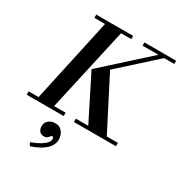

<svg xmlns="http://www.w3.org/2000/svg" viewBox="-239 -916 1302 1390"><g transform="rotate(30 412.5 -221.0)"><path d="M88 0 252 -754H386L218 0ZM11 0V-28H320V0ZM406 0V-28H757V0ZM519 -9 325 -395 439 -467 674 -9ZM157 -727V-754H466V-727ZM325 -395 700 -734H748L373 -395ZM560 -727V-754H825V-727ZM217 312 203 286Q269 261 301.5 235.5Q334 210 334 187Q334 177 329.5 172Q325 167 322 167Q317 167 311 175Q305 183 295.5 191Q286 199 268 199Q243 199 230.5 182.5Q218 166 218 144Q218 111 241 93Q264 75 294 75Q322 75 339.5 88.5Q357 102 366 122.5Q375 143 375 165Q375 212 335 249Q295 286 217 312Z"/></g></svg>

Font: Libre Bodoni Medium
Style: Italic
Weight: 500
Italic angle: -13°
Designer: Pablo Impallari, Rodrigo Fuenzalida
Foundry: Impallari Type
Version: Version 2.005;gftools[0.9.23]